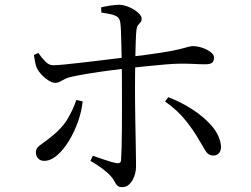

<svg xmlns="http://www.w3.org/2000/svg" viewBox="-20 -760 1040 797"><path d="M487.6 16.8Q473.6 16.8 467.3 10.6Q460.9 4.4 455.8 -6Q450.7 -16.3 439.2 -29.7Q425.7 -44.7 402.5 -61.8Q379.2 -78.8 355.4 -92.3L365.3 -113.4Q390.1 -105.1 416.4 -96Q442.7 -87 461.7 -83Q470.5 -81.5 476.1 -83.7Q481.6 -85.9 482.6 -95.9Q483.9 -113.7 484.8 -149.2Q485.6 -184.7 486 -228.5Q486.4 -272.4 486.3 -315.3Q486.2 -358.3 486.2 -390.3Q486.2 -411.5 486 -441.4Q485.8 -471.4 485.2 -504.7Q484.6 -538.1 483.9 -569.9Q483.2 -601.8 482.3 -626.8Q481.3 -651.8 479.7 -664.1Q477.2 -687.2 458.8 -694.9Q440.4 -702.6 400.8 -707.7L399.8 -729.6Q417 -733.7 438 -736.9Q459.1 -740.1 475.5 -740.1Q496.4 -739.3 517.7 -729.8Q539 -720.2 553.6 -707Q568.2 -693.7 568.2 -682Q568.2 -673 563 -667.4Q557.7 -661.9 552.7 -655.3Q547.7 -648.6 546.2 -633.8Q544.4 -615.4 543.4 -585Q542.4 -554.6 541.7 -519.2Q541.1 -483.8 540.7 -449.8Q540.4 -415.7 540.4 -388.7Q540.4 -366.3 540.7 -329.9Q541 -293.5 541.8 -252.2Q542.6 -211 543.3 -172.2Q544 -133.4 544.3 -105.7Q544.7 -78 544.7 -69.6Q544.7 -48.7 537.6 -28.7Q530.5 -8.8 517.8 4Q505.2 16.8 487.6 16.8ZM163.6 -92.3Q147.3 -92.3 138.1 -102.6Q129 -113 129 -126.6Q129 -139.6 135.4 -147.1Q141.7 -154.6 153 -162.3Q164.3 -170.1 180.1 -182.3Q234.3 -223.3 258.6 -263.2Q282.8 -303.1 296.8 -344.9L323.1 -339.1Q319.2 -298.5 303.8 -255.1Q288.5 -211.8 266 -175Q243.6 -138.1 216.9 -115.2Q190.2 -92.3 163.6 -92.3ZM208.5 -416.2Q197.6 -416.2 183.1 -424.8Q168.5 -433.5 154.9 -447.4Q141.4 -461.3 133.2 -477.2Q128.8 -486.8 125.7 -502.2Q122.6 -517.7 120.7 -531.7L139 -540.4Q152.9 -520.1 168.6 -504.3Q184.3 -488.5 200.6 -489.3Q216 -489.3 245.4 -492.1Q274.8 -494.9 311.7 -499.2Q348.5 -503.5 385.5 -507.8Q422.5 -512.2 453.8 -516.1Q485.2 -520 503.6 -522Q595.6 -533 647.8 -541.2Q699.9 -549.5 725.3 -555.8Q750.7 -562.2 761.3 -565.3Q771.9 -568.5 780.8 -568.5Q799.5 -568.5 819.7 -561.6Q839.9 -554.8 854.1 -544Q868.3 -533.2 868.3 -521.5Q868.3 -505.8 860.2 -499.5Q852 -493.1 833 -493.1Q811.3 -493.1 787.5 -494.5Q763.8 -495.8 731.2 -495.8Q707.8 -495.8 667.9 -492.6Q627.9 -489.4 584.9 -484.8Q541.8 -480.3 505.9 -476.3Q473.1 -472.5 431.7 -467Q390.2 -461.5 350.2 -455Q310.2 -448.5 280.6 -442.1Q261 -438.1 249.2 -432Q237.3 -426 228.8 -421.1Q220.4 -416.2 208.5 -416.2ZM865.4 -114.4Q844.6 -114.4 832.4 -134.9Q820.3 -155.5 806.1 -179.1Q786.6 -214.3 752.3 -257.9Q718 -301.6 665.1 -338.9L678.6 -356.6Q729.8 -337.1 776.5 -307.2Q823.1 -277.4 855.9 -240.9Q888.7 -204.4 896.2 -163.2Q900.4 -141.8 891.8 -128.1Q883.2 -114.4 865.4 -114.4Z"/></svg>

Font: Noto Serif HK ExtraLight
Style: Regular
Weight: 200
Designer: Ryoko NISHIZUKA 西塚涼子 (kana & ideographs); Frank Grießhammer (Latin, Greek & Cyrillic); Wenlong ZHANG 张文龙 (bopomofo); San
Foundry: Adobe
Version: Version 2.002-H1;hotconv 1.1.0;makeotfexe 2.6.0